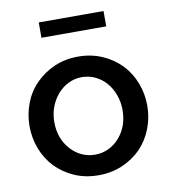

<svg xmlns="http://www.w3.org/2000/svg" viewBox="-81 -784 765 864"><g transform="rotate(-10 301.0 -352.0)"><path d="M450 -714H154V-644H450ZM497 -71Q532 -108 551 -157.5Q570 -207 570 -261Q570 -315 551 -364.5Q532 -414 497 -451Q460 -489 410 -510.5Q360 -532 301 -532Q242 -532 192.5 -510.5Q143 -489 106 -451Q70 -415 51 -365Q32 -315 32 -261Q32 -207 51 -157.5Q70 -108 105 -71Q142 -33 191.5 -11.5Q241 10 301 10Q360 10 410 -11.5Q460 -33 497 -71ZM191 -386Q212 -410 240.5 -424Q269 -438 301 -438Q334 -438 362.5 -424.5Q391 -411 412 -387Q433 -363 445 -330Q457 -297 457 -261Q457 -186 412 -135Q391 -111 362.5 -97.5Q334 -84 301 -84Q268 -84 239.5 -97.5Q211 -111 190 -135Q145 -185 145 -260Q145 -296 157 -328.5Q169 -361 191 -386Z"/></g></svg>

Font: RT Raleway SemiBold
Style: Regular
Weight: 400
Designer: Matt McInerney, Pablo Impallari, Rodrigo Fuenzalida — Edited by Milan Moffatt in April 2016
Foundry: Matt McInerney, Pablo Impallari, Rodrigo Fuenzalida — Edited by Milan Moffatt in April 2016
Version: Version 3.001